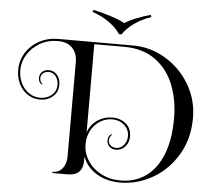

<svg xmlns="http://www.w3.org/2000/svg" viewBox="-68 -1083 1389 1276"><g transform="rotate(5 626.0 -445.0)"><path d="M1225 -351Q1225 -211 1161 -104Q1097 3 994.5 61Q892 119 780 119Q690 119 622.5 78.5Q555 38 529 -33V-5Q529 44 503.5 69.5Q478 95 429 95H326V87Q369 87 393 56Q417 25 417 -23V-652Q417 -711 383.5 -746.5Q350 -782 287 -782Q221 -782 168 -752Q115 -722 84.5 -673Q54 -624 54 -568Q54 -520 73.5 -480.5Q93 -441 126.5 -418.5Q160 -396 201 -396Q246 -396 277.5 -422.5Q309 -449 309 -493Q309 -525 290.5 -548.5Q272 -572 244 -572Q221 -572 206 -559Q191 -546 191 -526Q191 -514 196.5 -503.5Q202 -493 209 -487L206 -483Q182 -497 182 -526Q182 -551 198.5 -567.5Q215 -584 244 -584Q276 -584 298.5 -559Q321 -534 321 -493Q321 -444 286 -414Q251 -384 201 -384Q157 -384 120.5 -407Q84 -430 62 -472Q40 -514 40 -568Q40 -630 72.5 -682.5Q105 -735 161.5 -765.5Q218 -796 287 -796H788Q900 -796 1001 -737Q1102 -678 1163.5 -575.5Q1225 -473 1225 -351ZM1100 -336Q1100 -458 1060.5 -559Q1021 -660 937.5 -721Q854 -782 728 -782H529V-196Q550 -249 594 -278Q638 -307 692 -307Q746 -307 782.5 -276Q819 -245 819 -192Q819 -150 793.5 -123Q768 -96 734 -96Q705 -96 688.5 -112.5Q672 -129 672 -154Q672 -183 696 -197L699 -193Q692 -187 686.5 -176.5Q681 -166 681 -154Q681 -134 696 -121Q711 -108 734 -108Q764 -108 784.5 -133.5Q805 -159 805 -192Q805 -237 772 -266Q739 -295 692 -295Q648 -295 610.5 -271.5Q573 -248 551 -207Q529 -166 529 -115Q529 -57 561 -6.5Q593 44 650.5 74.5Q708 105 780 105Q878 105 950 53.5Q1022 2 1061 -97Q1100 -196 1100 -336ZM891 -995Q827 -973 777.5 -937.5Q728 -902 704 -863H686Q662 -902 612.5 -937.5Q563 -973 499 -995L504 -1009Q564 -996 622.5 -977Q681 -958 715 -939Q743 -958 790.5 -977Q838 -996 886 -1009Z"/></g></svg>

Font: Myanmar April Display
Style: Regular
Weight: 400
Designer: Khon Soe Zaw Thu
Foundry: Myanmar OS
Version: Version 2.50 April 12, 2019